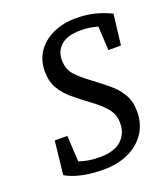

<svg xmlns="http://www.w3.org/2000/svg" viewBox="-130 -779 777 888"><g transform="rotate(-20 258.5 -335.0)"><path d="M43 -24 61 -188H123L130 -60Q150 -53 174.5 -48.5Q199 -44 231 -44Q303 -44 338 -76.5Q373 -109 373 -160Q373 -202 348 -233Q323 -264 273 -300Q235 -328 201.5 -356Q168 -384 147.5 -419Q127 -454 127 -502Q127 -560 156 -601Q185 -642 234.5 -664Q284 -686 346 -686Q397 -686 439.5 -675Q482 -664 517 -646L499 -496H437L431 -614Q413 -619 392.5 -622.5Q372 -626 349 -626Q283 -626 251 -598.5Q219 -571 219 -526Q219 -481 244.5 -452.5Q270 -424 319 -388Q357 -360 390.5 -332Q424 -304 444.5 -268.5Q465 -233 465 -184Q465 -123 434.5 -78Q404 -33 351 -8.5Q298 16 230 16Q167 16 119.5 5Q72 -6 43 -24Z"/></g></svg>

Font: Source Serif 4 Caption
Style: Italic
Weight: 400
Italic angle: -12°
Designer: Frank Grießhammer
Foundry: Adobe Systems Incorporated
Version: Version 4.004;hotconv 1.0.117;makeotfexe 2.5.65602